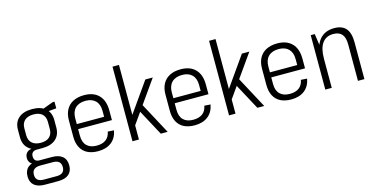

<svg xmlns="http://www.w3.org/2000/svg" viewBox="-85 -1197 3636 1840"><g transform="rotate(-15 1733.0 -277.5)"><path d="M240 -160Q154 -160 106.5 -201Q59 -242 59 -317V-390Q59 -465 106.5 -506Q154 -547 240 -547Q325 -547 372.5 -506Q420 -465 420 -390V-317Q420 -242 372.5 -201Q325 -160 240 -160ZM174 185Q105 185 68.5 154.5Q32 124 32 66Q32 7 68 -23.5Q104 -54 174 -54H305Q374 -54 410 -23.5Q446 7 446 66Q446 124 410 154.5Q374 185 305 185ZM303 135Q382 135 382 66Q382 -4 303 -4H177Q95 -4 95 66Q95 136 177 135ZM155 -32Q115 -32 93 -52.5Q71 -73 71 -107Q71 -141 92.5 -161.5Q114 -182 156 -182H240V-160H184Q157 -160 142.5 -145.5Q128 -131 129 -107Q129 -82 142 -68Q155 -54 182 -54H240V-32ZM240 -213Q296 -213 326 -240.5Q356 -268 356 -319V-388Q356 -440 326 -467Q296 -494 240 -494Q184 -494 153 -466.5Q122 -439 122 -388V-319Q122 -269 153 -241Q184 -213 240 -213ZM330 -516 449 -560H467V-494L330 -482Z M750 7Q687 7 643.5 -15.5Q600 -38 577 -82Q554 -126 554 -189V-351Q554 -413 578 -457Q602 -501 647.5 -524Q693 -547 756 -547Q850 -547 901.5 -494Q953 -441 953 -342V-247H606V-297H900L889 -270V-356Q889 -421 854 -456Q819 -491 756 -491Q690 -491 654 -455.5Q618 -420 618 -355V-182Q618 -116 652.5 -82Q687 -48 750 -48Q808 -48 842.5 -74Q877 -100 886 -151L947 -147Q933 -72 882 -32.5Q831 7 750 7Z M1109 -179 1363 -540H1437L1127 -101ZM1091 -740H1155V0H1091ZM1219 -284 1263 -330 1440 0H1372Z M1708 7Q1645 7 1601.5 -15.5Q1558 -38 1535 -82Q1512 -126 1512 -189V-351Q1512 -413 1536 -457Q1560 -501 1605.5 -524Q1651 -547 1714 -547Q1808 -547 1859.5 -494Q1911 -441 1911 -342V-247H1564V-297H1858L1847 -270V-356Q1847 -421 1812 -456Q1777 -491 1714 -491Q1648 -491 1612 -455.5Q1576 -420 1576 -355V-182Q1576 -116 1610.5 -82Q1645 -48 1708 -48Q1766 -48 1800.5 -74Q1835 -100 1844 -151L1905 -147Q1891 -72 1840 -32.5Q1789 7 1708 7Z M2067 -179 2321 -540H2395L2085 -101ZM2049 -740H2113V0H2049ZM2177 -284 2221 -330 2398 0H2330Z M2666 7Q2603 7 2559.5 -15.5Q2516 -38 2493 -82Q2470 -126 2470 -189V-351Q2470 -413 2494 -457Q2518 -501 2563.5 -524Q2609 -547 2672 -547Q2766 -547 2817.5 -494Q2869 -441 2869 -342V-247H2522V-297H2816L2805 -270V-356Q2805 -421 2770 -456Q2735 -491 2672 -491Q2606 -491 2570 -455.5Q2534 -420 2534 -355V-182Q2534 -116 2568.5 -82Q2603 -48 2666 -48Q2724 -48 2758.5 -74Q2793 -100 2802 -151L2863 -147Q2849 -72 2798 -32.5Q2747 7 2666 7Z M3328 -361Q3328 -430 3300 -462.5Q3272 -495 3214 -495Q3143 -495 3105.5 -443Q3068 -391 3068 -290L3037 -224V-285Q3037 -414 3088.5 -480.5Q3140 -547 3238 -547Q3316 -547 3354 -502.5Q3392 -458 3392 -365V0H3328ZM3004 -540H3044L3068 -372V0H3004Z"/></g></svg>

Font: Pathway Extreme SemiCondensed ExtraLight
Style: Regular
Weight: 250
Width: 4
Version: Version 1.001;gftools[0.9.26]